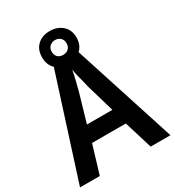

<svg xmlns="http://www.w3.org/2000/svg" viewBox="-206 -998 1020 1118"><g transform="rotate(-30 304.0 -438.5)"><path d="M475 0 417 -189H190L133 0H0L229 -716H377L608 0ZM334 -485Q331 -501 324.5 -525Q318 -549 312 -574Q306 -599 303 -616Q298 -586 289 -549Q280 -512 273 -486L218 -297H389ZM302 -655Q250 -655 218.5 -685Q187 -715 187 -766Q187 -817 218.5 -847Q250 -877 302 -877Q352 -877 385.5 -847.5Q419 -818 419 -767Q419 -716 386 -685.5Q353 -655 302 -655ZM302 -717Q324 -717 338 -730.5Q352 -744 352 -766Q352 -789 338 -802.5Q324 -816 302 -816Q281 -816 266.5 -802.5Q252 -789 252 -766Q252 -744 265 -730.5Q278 -717 302 -717Z"/></g></svg>

Font: Noto Sans Lao SemiCondensed SemiBold
Style: Regular
Weight: 600
Width: 4
Designer: Monotype Design Team
Foundry: Monotype Imaging Inc.
Version: Version 2.003; ttfautohint (v1.8.4.7-5d5b)